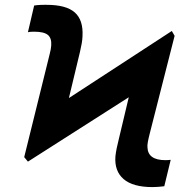

<svg xmlns="http://www.w3.org/2000/svg" viewBox="-20 -757 783 787"><path d="M183.6 -535.2Q188.9 -555 190 -570.7Q192.1 -600.9 176 -614Q159.8 -627.1 120 -627.1Q110.1 -627.1 104.8 -626.6Q99.4 -626.1 94.5 -625L120 -734.4Q125.7 -735.4 132.6 -736Q139.6 -736.5 146.5 -736.9Q153.4 -737.2 160 -737.2Q166.5 -737.2 171.2 -737.2Q251.1 -737.2 286.4 -706.1Q321.7 -675.1 318.2 -609Q317.8 -595.2 315 -579Q312.1 -562.9 307.9 -544.7L262.4 -355.1L684.3 -630L695.7 -610.1L593.4 -208.1Q588.4 -188.6 585.9 -174.5Q583.5 -160.5 584.5 -152.3Q586.6 -100.5 658.7 -100.5Q663 -100.5 669 -100.9Q675.1 -101.2 679.7 -101.9L653.4 6.4Q642.8 7.8 628.9 8.9Q615.1 9.9 605.5 9.9Q524.9 9.9 486.7 -22.9Q448.5 -55.8 453.1 -116.5Q454.9 -132.5 458.6 -150.6Q462.4 -168.7 467.3 -188.2L507.8 -358.3L94.5 -94.5L79.2 -112.9Z"/></svg>

Font: Inter P
Style: Bold Italic
Weight: 700
Italic angle: 9.39999°
Designer: Rasmus Andersson
Foundry: rsms
Version: Version 3.018;git-588b23468